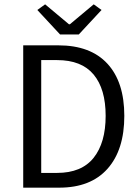

<svg xmlns="http://www.w3.org/2000/svg" viewBox="-20 -865 640 885"><path d="M87 0V-656H249Q397 -656 475 -571.5Q553 -487 553 -331Q553 -174 475.5 -87Q398 0 253 0ZM170 -68H243Q356 -68 411.5 -137.5Q467 -207 467 -331Q467 -455 411.5 -521.5Q356 -588 243 -588H170ZM257 -706 152 -819 188 -845 298 -753H302L412 -845L448 -819L343 -706Z"/></svg>

Font: SauceCodePro NFM
Style: Regular
Weight: 400
Monospace: yes
Designer: Paul D. Hunt, Teo Tuominen
Foundry: Adobe
Version: Version 2.042;hotconv 1.1.0;makeotfexe 2.6.0;Nerd Fonts 3.3.